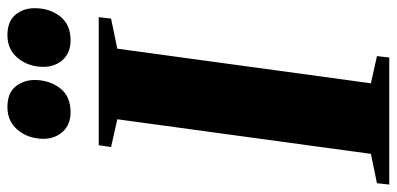

<svg xmlns="http://www.w3.org/2000/svg" viewBox="-300 -734 1016 491"><g transform="rotate(-90 207.5 -488.0)"><path d="M-18.5 0 -15 -31.5 60 -47 148.5 -695.5 77.5 -711.5 82 -743H409.5L406 -711.5L329 -695.5L240.5 -47L310 -31.5L306.5 0ZM166.5 -815Q135 -815 116.8 -835Q98.5 -855 98.5 -885Q99 -923.5 121 -950Q143 -976.5 179.5 -976.5Q215.5 -976.5 232.2 -955.8Q249 -935 249 -906Q248.5 -869 228 -842Q207.5 -815 166.5 -815ZM350.5 -815Q318.5 -815 300.5 -835Q282.5 -855 282.5 -885Q283 -923.5 305 -950Q327 -976.5 363.5 -976.5Q399 -976.5 416 -955.8Q433 -935 432.5 -906Q432.5 -869 411.8 -842Q391 -815 350.5 -815Z"/></g></svg>

Font: Merriweather 96pt Black
Style: Italic
Weight: 900
Italic angle: -7.8°
Version: Version 2.101